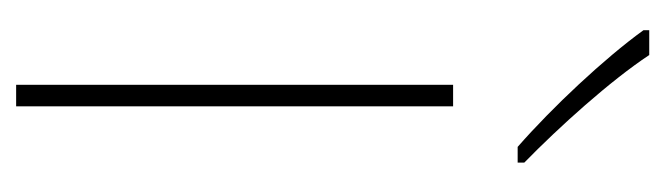

<svg xmlns="http://www.w3.org/2000/svg" viewBox="-306 -498 805 232"><g transform="rotate(90 96.0 -382.5)"><path d="M47 -765H17V-758C51 -711 110 -648 158 -606H177V-614C134 -656 78 -718 47 -765ZM109 0V-528H83V0Z"/></g></svg>

Font: Noto Sans Gurmukhi SemiCondensed Thin
Style: Regular
Weight: 100
Width: 4
Designer: Jelle Bosma - Monotype Design Team
Foundry: Monotype Imaging Inc.
Version: Version 2.004